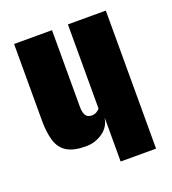

<svg xmlns="http://www.w3.org/2000/svg" viewBox="-99 -571 579 647"><g transform="rotate(-20 190.5 -247.5)"><path d="M225 0V-158Q220 -125 193 -106.5Q166 -88 133 -88Q89 -88 65 -103Q41 -118 32 -148Q23 -178 23 -220V-495H159V-220Q159 -200 165.5 -189.5Q172 -179 187 -179Q197 -179 204.5 -183.5Q212 -188 216 -193V-495H352V0Z"/></g></svg>

Font: Alumni Sans ExtraBold
Style: Regular
Weight: 800
Designer: Robert E. Leuschke
Foundry: Robert E. Leuschke
Version: Version 1.018